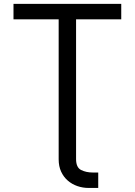

<svg xmlns="http://www.w3.org/2000/svg" viewBox="-20 -747 682 972"><path d="M365.1 0V58.2Q365.1 100.9 390.6 113.6Q416.2 126.4 450.3 126.4H477.3V204.5H429Q399.1 204.5 371.8 195.1Q344.5 185.7 323.2 167.3Q301.8 148.8 289.4 121.8Q277 94.8 277 59.7V0ZM48.3 -649.1V-727.3H593.8V-649.1H365.1V0H277V-649.1Z"/></svg>

Font: InterMG
Style: Regular
Weight: 400
Designer: Rasmus Andersson
Foundry: rsms
Version: Version 3.019;December 26, 2023;FontCreator 15.0.0.2955 64-b